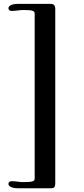

<svg xmlns="http://www.w3.org/2000/svg" viewBox="-20 -852 443 1011"><path d="M271 -804.2C271 -822.8 264.2 -831.5 246.6 -831.5H72.3C39.1 -831.5 24.4 -819.3 24.4 -809.1C24.4 -801.3 30.3 -794.4 40.5 -794.4C48.8 -794.4 65.4 -795.4 72.8 -796.9C79.1 -798.3 96.2 -799.3 106 -799.3C156.2 -799.3 162.6 -793.5 162.6 -779.3V86.9C162.6 101.1 156.2 106.9 106 106.9C96.2 106.9 79.1 106 72.8 104.5C65.4 103 48.8 102.1 40.5 102.1C30.3 102.1 24.4 108.9 24.4 116.7C24.4 127 39.1 139.2 72.3 139.2H250.5C265.6 139.2 271 132.3 271 111.8Z"/></svg>

Font: Stoke
Style: Light
Weight: 300
Designer: Nicole Fally
Foundry: Nicole Fally
Version: Version 1.001